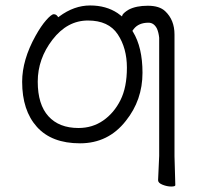

<svg xmlns="http://www.w3.org/2000/svg" viewBox="-20 -506 723 702"><path d="M410 -458Q416 -454 426 -446L428 -452Q434 -461 451 -471Q478 -485 520.5 -485Q563 -485 584 -465Q618 -433 618 -380Q618 -376 618 -371V65L621 171Q621 176 606 176Q591 176 574.5 169.5Q558 163 558 153L562 64V-368Q560 -387 554 -401Q543 -423 523 -423Q487 -423 469 -400Q467 -398 464 -393L466 -390Q501 -333 501 -240Q501 -140 440 -64Q376 18 272.5 18Q169 18 115 -42Q61 -102 61 -207Q61 -287 110 -375Q130 -411 149 -432.5Q168 -454 176.5 -454Q185 -454 190 -447L193 -443L197 -446Q251 -486 309.5 -486Q368 -486 410 -458ZM267 -38Q318 -38 357.5 -65.5Q397 -93 420.5 -140Q444 -187 444 -258.5Q444 -330 410.5 -380.5Q377 -431 301.5 -431Q226 -431 172 -361Q118 -291 118 -207.5Q118 -124 157 -81Q196 -38 267 -38Z"/></svg>

Font: Moon Stars Kai T Light
Style: Regular
Weight: 300
Designer: GuiWonder
Version: Version 1.101